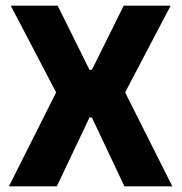

<svg xmlns="http://www.w3.org/2000/svg" viewBox="-20 -659 642 679"><path d="M11.5 0 187 -349V-316L18 -639H184L296.5 -412H305L417.5 -639H583.5L414 -316V-349L589.5 0H420L305 -243.5H296.5L181 0Z"/></svg>

Font: Anek Latin Medium
Style: Bold
Weight: 700
Version: Version 1.003